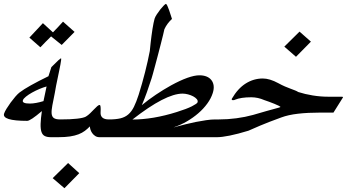

<svg xmlns="http://www.w3.org/2000/svg" viewBox="-58 -781 1861 998"><path d="M329.6 -615.2 262.7 -547.4 207.5 -591.8Q193.4 -578.1 179.4 -563.7Q165.5 -549.3 151.9 -535.2L94.7 -585.4L165 -660.6L217.3 -612.8Q230 -626 243.9 -640.6Q257.8 -655.3 269.5 -668.5ZM184.1 -331.5Q167.5 -327.1 147.2 -318.6Q127 -310.1 108.6 -299.8Q90.3 -289.6 76.9 -278.8Q63.5 -268.1 61 -259.8Q55.2 -242.7 97.2 -242.7Q111.8 -242.7 130.4 -246.1Q148.9 -249.5 168 -255.4ZM239.7 -67.9H206.1Q186.5 -67.9 174.6 -74Q162.6 -80.1 157.5 -95.5Q152.3 -110.8 153.1 -137.2Q153.8 -163.6 159.7 -203.6Q100.1 -152.8 83.5 -152.8Q-49.3 -152.8 -36.6 -190.9Q-33.7 -200.2 -24.2 -215.8Q-14.6 -231.4 -2.7 -247.8Q9.3 -264.2 21.7 -278.6Q34.2 -293 43 -299.8Q64.5 -316.4 102.5 -337.6Q140.6 -358.9 193.8 -384.8Q197.3 -394.5 201.4 -408.2Q205.6 -421.9 209 -432.1L246.6 -468.8Q250.5 -472.7 254.6 -475.1Q258.8 -477.5 258.8 -478Q260.7 -478 259.8 -469.2Q258.8 -460.4 256.1 -445.8Q253.4 -431.2 249.5 -412.4Q245.6 -393.6 241.5 -373.8Q237.3 -354 233.4 -334.5Q229.5 -314.9 227.1 -298.8Q219.2 -259.8 214.1 -233.2Q209 -206.5 210.4 -190.4Q211.9 -174.3 222.2 -167.2Q232.4 -160.2 254.9 -160.2H269Z M354 119.1 276.9 197.3 215.8 145 295.9 66.4ZM493.2 -67.9H459.5Q446.3 -67.9 436.8 -74.2Q427.2 -80.6 421.1 -89.4Q415 -98.1 412.1 -107.7Q409.2 -117.2 409.2 -124Q397 -111.3 383.1 -100.8Q369.1 -90.3 350.3 -83Q331.5 -75.7 306.2 -71.8Q280.8 -67.9 245.6 -67.9H211.9L240.7 -160.2H255.4Q309.1 -160.2 342.5 -164.1Q376 -168 388.2 -174.8Q400.4 -182.1 410.9 -192.6Q421.4 -203.1 430.7 -212.6Q439.9 -222.2 447.3 -228.8Q454.6 -235.4 460 -235.4Q467.3 -235.4 464.8 -196.3Q463.9 -179.2 474.4 -169.7Q484.9 -160.2 508.3 -160.2H522.5Z M968.8 -249Q971.7 -257.8 964.8 -265.9Q958 -273.9 946 -280.3Q934.1 -286.6 919.2 -290.5Q904.3 -294.4 891.1 -294.4Q802.7 -294.4 630.4 -159.7Q682.6 -159.7 740.7 -169.4Q798.8 -179.2 860.8 -198.7Q912.6 -214.8 939.5 -228.5Q966.3 -242.2 968.8 -249ZM1065.4 -67.9H465.3L494.1 -160.2H508.8Q544.4 -160.2 568.4 -166Q592.3 -171.9 609.1 -186.5Q626 -201.2 638.2 -225.8Q650.4 -250.5 662.6 -288.1Q681.2 -347.2 696 -405.8Q710.9 -464.4 720.7 -516.1Q721.2 -521 722.4 -533Q723.6 -544.9 725.3 -560.8Q727.1 -576.7 729.5 -595Q731.9 -613.3 734.6 -630.4Q737.3 -647.5 740.2 -661.6Q743.2 -675.8 745.6 -684.1Q748.5 -693.4 757.1 -706.5Q765.6 -719.7 775.1 -731.7Q784.7 -743.7 793.2 -752.2Q801.8 -760.7 804.2 -760.7Q807.1 -760.7 811.8 -751.2Q816.4 -741.7 820.8 -728.8Q825.2 -715.8 829.3 -702.9Q833.5 -689.9 835.9 -682.6Q823.2 -670.9 813.2 -657.5Q803.2 -644 796.4 -628.9Q794.9 -621.1 789.8 -600.1Q784.7 -579.1 777.8 -552.2Q771 -525.4 763.2 -495.8Q755.4 -466.3 748.5 -440.7Q741.7 -415 736.6 -396.7Q731.4 -378.4 730 -374Q717.8 -335.9 705.6 -301.8Q693.4 -267.6 679.2 -234.4Q713.4 -262.7 752.2 -288.8Q791 -314.9 831.5 -337.4Q878.9 -363.3 916 -376.5Q953.1 -389.6 978.5 -389.6Q999.5 -389.6 1015.4 -383.3Q1031.2 -377 1040.8 -364.7Q1050.3 -352.5 1052.5 -335.7Q1054.7 -318.8 1047.9 -297.4Q1039.1 -269.5 1019.5 -242.7Q1000 -215.8 972.9 -192.4Q945.8 -168.9 913.1 -149.9Q880.4 -130.9 844.7 -119.1Q848.6 -120.1 853.8 -120.8Q858.9 -121.6 864.3 -124Q882.8 -128.9 907.7 -135.3Q932.6 -141.6 959.5 -147Q986.3 -152.3 1012.9 -156.2Q1039.6 -160.2 1061 -160.2H1094.7Z M1558.1 -564.5 1480.5 -485.8 1419.9 -538.6 1499 -616.7ZM1675.3 -195.8H1608.9Q1542 -195.8 1491.2 -189.9Q1440.4 -184.1 1403.8 -170.4Q1384.8 -163.6 1343 -147.7Q1301.3 -131.8 1233.4 -101.6Q1177.7 -84.5 1136.2 -76.2Q1094.7 -67.9 1070.8 -67.9H1037.1L1065.9 -160.2H1080.6Q1125.5 -160.2 1171.1 -166.3Q1216.8 -172.4 1257.3 -183.6Q1299.8 -196.3 1327.4 -203.9Q1355 -211.4 1370.8 -215.8Q1386.7 -220.2 1392.8 -221.9Q1398.9 -223.6 1399.4 -224.6Q1400.4 -226.6 1391.1 -231.2Q1381.8 -235.8 1368.7 -241.2Q1355.5 -246.6 1340.8 -252Q1326.2 -257.3 1315.9 -260.7Q1282.2 -275.4 1248 -275.4Q1194.3 -275.4 1163.6 -262.7H1164.1Q1159.7 -260.3 1153.3 -260.3Q1144.5 -260.3 1147 -267.6Q1178.2 -321.3 1219.5 -347.2Q1260.7 -373 1308.1 -373Q1343.8 -373 1388.7 -348.6Q1407.2 -338.4 1423.3 -331.5Q1439.5 -324.7 1452.6 -319.8Q1465.8 -314.9 1475.8 -311Q1485.8 -307.1 1492.2 -302.7Q1526.9 -291.5 1567.4 -284.9Q1607.9 -278.3 1647.5 -278.3H1719.7Q1725.1 -278.3 1724.6 -274.4Q1723.6 -272.9 1723.6 -272.5Q1723.6 -272 1722.7 -271L1723.1 -272Z"/></svg>

Font: XB Zar
Style: Italic
Weight: 400
Italic angle: -12°
Designer: Behnam
Foundry: Irmug
Version: Version 8.005 2009